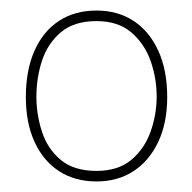

<svg xmlns="http://www.w3.org/2000/svg" viewBox="-20 -619 364 364"><path d="M163 -275Q122 -275 92 -294.5Q62 -314 45.5 -350Q29 -386 29 -435Q29 -486 45.5 -523Q62 -560 92 -579.5Q122 -599 163 -599Q203 -599 233 -579.5Q263 -560 280 -523Q297 -486 297 -435Q297 -386 280 -350Q263 -314 233 -294.5Q203 -275 163 -275ZM163 -295Q204 -295 229 -316Q254 -337 265.5 -369.5Q277 -402 277 -436Q277 -471 265.5 -503.5Q254 -536 229 -557.5Q204 -579 163 -579Q120 -579 95 -557.5Q70 -536 59.5 -503.5Q49 -471 49 -436Q49 -402 59.5 -369.5Q70 -337 95 -316Q120 -295 163 -295Z"/></svg>

Font: Murecho Thin Thin
Style: Regular
Weight: 250
Version: Version 1.010